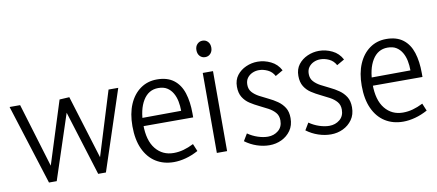

<svg xmlns="http://www.w3.org/2000/svg" viewBox="-71 -1063 3063 1345"><g transform="rotate(-10 1461.0 -390.5)"><path d="M185 0 5 -569H80L229 -77H206L359 -560L429 -564L579 -77H557L709 -569H778L590 0H535L384 -485H400L240 0Z M1073 11Q1000 11 945 -23.5Q890 -58 859.5 -124.5Q829 -191 829 -287Q829 -376 857 -441.5Q885 -507 936 -543.5Q987 -580 1054 -580Q1128 -580 1173.5 -545Q1219 -510 1239 -447.5Q1259 -385 1259 -302V-274H870L871 -332L1184 -334Q1184 -369 1177.5 -402Q1171 -435 1155.5 -461.5Q1140 -488 1115.5 -503.5Q1091 -519 1053 -519Q984 -519 945 -455.5Q906 -392 906 -284Q906 -171 954.5 -111.5Q1003 -52 1082 -52Q1118 -52 1152.5 -61.5Q1187 -71 1225 -90L1247 -37Q1203 -13 1158.5 -1Q1114 11 1073 11Z M1379 0V-569H1452V0ZM1416 -675Q1393 -675 1378 -691Q1363 -707 1363 -734Q1363 -760 1378.5 -776Q1394 -792 1416 -792Q1439 -792 1454 -776Q1469 -760 1469 -734Q1469 -708 1454 -691.5Q1439 -675 1416 -675Z M1753 11Q1709 11 1664 -4Q1619 -19 1580 -48L1610 -98Q1643 -75 1681 -62.5Q1719 -50 1752 -50Q1795 -50 1826 -75.5Q1857 -101 1857 -147Q1857 -181 1838 -203Q1819 -225 1789.5 -241Q1760 -257 1727.5 -272.5Q1695 -288 1665 -307.5Q1635 -327 1616.5 -357Q1598 -387 1598 -432Q1598 -480 1623 -512.5Q1648 -545 1687.5 -562.5Q1727 -580 1770 -580Q1818 -580 1863.5 -558Q1909 -536 1933 -490L1879 -459Q1862 -491 1831 -505.5Q1800 -520 1769 -520Q1744 -520 1722 -510Q1700 -500 1686 -481Q1672 -462 1672 -433Q1672 -401 1690.5 -380Q1709 -359 1738.5 -343Q1768 -327 1801 -311.5Q1834 -296 1863.5 -275.5Q1893 -255 1911.5 -225.5Q1930 -196 1930 -151Q1930 -99 1904.5 -63Q1879 -27 1839 -8Q1799 11 1753 11Z M2190 11Q2146 11 2101 -4Q2056 -19 2017 -48L2047 -98Q2080 -75 2118 -62.5Q2156 -50 2189 -50Q2232 -50 2263 -75.5Q2294 -101 2294 -147Q2294 -181 2275 -203Q2256 -225 2226.5 -241Q2197 -257 2164.5 -272.5Q2132 -288 2102 -307.5Q2072 -327 2053.5 -357Q2035 -387 2035 -432Q2035 -480 2060 -512.5Q2085 -545 2124.5 -562.5Q2164 -580 2207 -580Q2255 -580 2300.5 -558Q2346 -536 2370 -490L2316 -459Q2299 -491 2268 -505.5Q2237 -520 2206 -520Q2181 -520 2159 -510Q2137 -500 2123 -481Q2109 -462 2109 -433Q2109 -401 2127.5 -380Q2146 -359 2175.5 -343Q2205 -327 2238 -311.5Q2271 -296 2300.5 -275.5Q2330 -255 2348.5 -225.5Q2367 -196 2367 -151Q2367 -99 2341.5 -63Q2316 -27 2276 -8Q2236 11 2190 11Z M2704 11Q2631 11 2576 -23.5Q2521 -58 2490.5 -124.5Q2460 -191 2460 -287Q2460 -376 2488 -441.5Q2516 -507 2567 -543.5Q2618 -580 2685 -580Q2759 -580 2804.5 -545Q2850 -510 2870 -447.5Q2890 -385 2890 -302V-274H2501L2502 -332L2815 -334Q2815 -369 2808.5 -402Q2802 -435 2786.5 -461.5Q2771 -488 2746.5 -503.5Q2722 -519 2684 -519Q2615 -519 2576 -455.5Q2537 -392 2537 -284Q2537 -171 2585.5 -111.5Q2634 -52 2713 -52Q2749 -52 2783.5 -61.5Q2818 -71 2856 -90L2878 -37Q2834 -13 2789.5 -1Q2745 11 2704 11Z"/></g></svg>

Font: Yaldevi
Style: Regular
Weight: 400
Designer: Sol Matas, Rajitha Manaperi, Kosala Senevirathne
Foundry: Mooniak
Version: Version 1.100